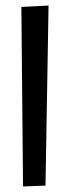

<svg xmlns="http://www.w3.org/2000/svg" viewBox="-20 -672 248 692"><path d="M57 -647 155 -652 144 -3 63 0Z"/></svg>

Font: Fresca
Style: Regular
Weight: 400
Designer: Iván Moreno
Foundry: Fontstage
Version: Version 1.001